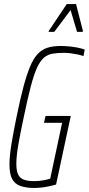

<svg xmlns="http://www.w3.org/2000/svg" viewBox="-20 -924 440 952"><path d="M151 8Q109 8 81 -2Q53 -12 40 -37Q27 -62 27 -108Q27 -148 36 -205Q45 -262 62 -344Q80 -433 96.5 -494.5Q113 -556 130 -596Q147 -636 168 -657.5Q189 -679 216 -687.5Q243 -696 280 -696Q300 -696 322 -694Q344 -692 364.5 -688Q385 -684 400 -678L394 -646Q380 -651 362.5 -654.5Q345 -658 328.5 -660Q312 -662 299 -662Q266 -662 241.5 -658Q217 -654 198 -638Q179 -622 163.5 -588Q148 -554 132.5 -495Q117 -436 98 -344Q80 -261 70.5 -204.5Q61 -148 61 -112Q61 -78 69.5 -59.5Q78 -41 97.5 -33.5Q117 -26 147 -26Q162 -26 177 -27.5Q192 -29 206 -32Q220 -35 229 -38L288 -315H198L206 -349H331L258 -9Q241 -4 221.5 0Q202 4 184 6Q166 8 151 8ZM221 -766 222 -771 311 -904H357L391 -771L390 -766H362L330 -874L249 -766Z"/></svg>

Font: Saira ExtraCondensed Thin
Style: Italic
Weight: 250
Width: 2
Italic angle: -12°
Designer: Hector Gatti with collaboration of the Omnibus-Type team
Foundry: Omnibus-Type
Version: Version 1.101